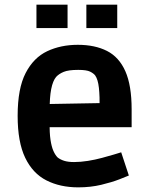

<svg xmlns="http://www.w3.org/2000/svg" viewBox="-20 -793 640 827"><path d="M317 14Q239 14 180 -16Q121 -46 88.5 -113.5Q56 -181 56 -294Q56 -412 90.5 -478.5Q125 -545 183.5 -572.5Q242 -600 315 -600Q389 -600 441 -573.5Q493 -547 520 -486Q547 -425 547 -322V-245H133L194 -265Q193 -221 197.5 -191Q202 -161 210 -143Q218 -125 228 -115Q239 -106 256 -100.5Q273 -95 299 -95Q327 -95 358.5 -100Q390 -105 419.5 -113Q449 -121 471 -127.5Q493 -134 502 -137L535 -37Q526 -33 494 -20.5Q462 -8 416 3Q370 14 317 14ZM194 -318 134 -344 471 -350 409 -324Q410 -378 406 -414.5Q402 -451 390 -468Q383 -477 368 -484.5Q353 -492 317 -492Q275 -492 254.5 -483.5Q234 -475 222 -462Q193 -428 194 -318ZM137 -672V-773H271V-672ZM352 -672V-773H485V-672Z"/></svg>

Font: Ruda ExtraBold
Style: Regular
Weight: 800
Designer: Mariela Monsalve and Angelina Sanchez
Foundry: Mariela Monsalve and Angelina Sanchez
Version: Version 2.000